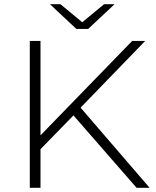

<svg xmlns="http://www.w3.org/2000/svg" viewBox="-20 -895 743 915"><path d="M330 -345 173 -184V0H122V-700H173V-250L610 -700H672L364 -382L693 0H631ZM526 -875 400 -757H344L218 -875H268L372 -789L476 -875Z"/></svg>

Font: Idrija Light
Style: Regular
Weight: 300
Designer: Julieta Ulanovsky
Foundry: Julieta Ulanovsky
Version: Version 7.200